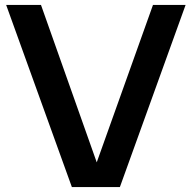

<svg xmlns="http://www.w3.org/2000/svg" viewBox="-20 -760 779 780"><path d="M272 0 5 -740H146.5L373 -100.5L601.5 -740H734L467 0Z"/></svg>

Font: Encode Sans Semi Expanded SemiBold
Style: Regular
Weight: 600
Width: 6
Designer: Multiple Designers
Foundry: Impallari Type
Version: Version 3.000; ttfautohint (v1.8.3) -l 8 -r 50 -G 200 -x 14 